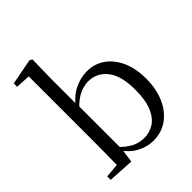

<svg xmlns="http://www.w3.org/2000/svg" viewBox="-225 -939 1088 1088"><g transform="rotate(-45 319.0 -395.0)"><path d="M42 0V-28L126 -35Q127 -64 127 -98Q127 -132 127.5 -166.5Q128 -201 128 -229V-743L40 -748V-775L196 -805L211 -796L208 -641V-437L210 -427V-81V-80L198 9ZM370 15Q324 15 277.5 -8Q231 -31 193 -86H182L195 -111Q234 -69 269.5 -51Q305 -33 345 -33Q387 -33 422.5 -55Q458 -77 480 -128Q502 -179 502 -262Q502 -375 458.5 -430Q415 -485 347 -485Q324 -485 298.5 -477.5Q273 -470 246 -451Q219 -432 186 -395L175 -424H188Q229 -481 279.5 -506Q330 -531 381 -531Q442 -531 489 -498Q536 -465 563 -405Q590 -345 590 -263Q590 -182 562.5 -119Q535 -56 485.5 -20.5Q436 15 370 15Z"/></g></svg>

Font: Noto Serif SC
Style: Regular
Weight: 400
Designer: Ryoko NISHIZUKA 西塚涼子 (kana & ideographs); Frank Grießhammer (Latin, Greek & Cyrillic); Wenlong ZHANG 张文龙 (bopomofo); San
Foundry: Adobe
Version: Version 2.002-H1;hotconv 1.1.0;makeotfexe 2.6.0